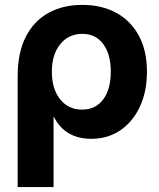

<svg xmlns="http://www.w3.org/2000/svg" viewBox="-20 -546 638 770"><path d="M50.8 204.1V-240.2Q50.8 -335 83.5 -398.7Q116.2 -462.4 174.6 -494.4Q232.9 -526.4 310.1 -526.4Q387.2 -526.4 445.6 -494.9Q503.9 -463.4 536.6 -403.3Q569.3 -343.3 569.3 -258.3Q569.3 -178.7 541 -118.2Q512.7 -57.6 462.4 -23.4Q412.1 10.7 346.7 10.7Q240.7 10.7 196.3 -77.1H194.8V204.1ZM309.1 -106.4Q363.3 -106.4 393.8 -147.2Q424.3 -188 424.3 -258.3Q424.3 -328.6 394 -369.4Q363.8 -410.2 310.1 -410.2Q255.4 -410.2 221.7 -368.9Q188 -327.6 188 -258.3Q188 -189 221.2 -147.7Q254.4 -106.4 309.1 -106.4Z"/></svg>

Font: Inter Display
Style: Bold
Weight: 700
Designer: Rasmus Andersson
Foundry: rsms
Version: Version 4.001;git-9221beed3